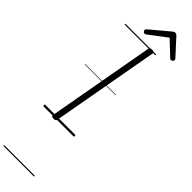

<svg xmlns="http://www.w3.org/2000/svg" viewBox="-559 -1194 1632 1632"><g transform="rotate(45 257.0 -378.0)"><path d="M138 14Q124 14 117.5 9.5Q111 5 113 -6L287 -975Q289 -985 295.5 -989.5Q302 -994 317 -994Q331 -994 337.5 -989.5Q344 -985 342 -974L168 -5Q167 5 160 9.5Q153 14 138 14ZM173 -1044Q165 -1044 158.5 -1051.5Q152 -1059 152 -1067Q152 -1071 153.5 -1074.5Q155 -1078 159 -1082L326 -1222Q334 -1229 340 -1232Q346 -1235 355 -1235Q362 -1235 368 -1231.5Q374 -1228 379 -1222L509 -1080Q512 -1076 513 -1072.5Q514 -1069 514 -1065Q514 -1057 506 -1050.5Q498 -1044 491 -1044Q486 -1044 481.5 -1046.5Q477 -1049 473 -1054L349 -1171L193 -1053Q187 -1048 182.5 -1046Q178 -1044 173 -1044ZM0 469H369V479H0ZM0 -20H369V0H0ZM0 -505H369V-500H0ZM0 -989H369V-979H0Z"/></g></svg>

Font: Playwrite DE VA Guides
Style: Regular
Weight: 400
Designer: Veronika Burian, José Scaglione
Foundry: TypeTogether
Version: Version 1.003